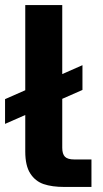

<svg xmlns="http://www.w3.org/2000/svg" viewBox="-50 -740 406 760"><path d="M50 -140.2V-284.8L-30 -249.6V-347.6L50 -382.8V-720H196.4V-446.8L276.4 -482V-384L196.4 -348.8V-155Q196.4 -130.6 207 -119.7Q217.6 -108.8 244.4 -108.8H312V0H205Q155.8 0 122.7 -11.3Q89.6 -22.6 69.8 -53.4Q50 -84.2 50 -140.2Z"/></svg>

Font: Aspekta Variable
Style: Regular
Weight: 400
Designer: Ivo Dolenc
Version: Version 2.100